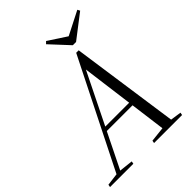

<svg xmlns="http://www.w3.org/2000/svg" viewBox="-267 -971 1095 1095"><g transform="rotate(-45 281.0 -423.5)"><path d="M-30 0 -27 -16 52 -26H72L161 -16L158 0ZM35 0 375 -678H395L492 0H422L346 -577H350L348 -574L65 0ZM176 -239V-263H424V-239ZM325 0 328 -16 438 -28H472L554 -16L551 0ZM301 -847 428 -764H390L553 -847L561 -832L418 -722H392L288 -834Z"/></g></svg>

Font: Source Serif 4 60pt
Style: Italic
Weight: 400
Italic angle: -12°
Version: Version 4.004;hotconv 1.0.116;makeotfexe 2.5.65601